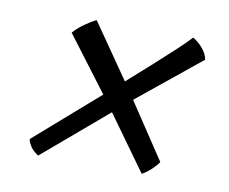

<svg xmlns="http://www.w3.org/2000/svg" viewBox="-52 -543 591 495"><g transform="rotate(10 244.0 -295.0)"><path d="M76 -110Q63 -118 56 -128Q49 -138 47 -148L214 -294L106 -437Q117 -450 134 -462Q151 -474 164 -480L263 -337Q298 -368 327.5 -394.5Q357 -421 380 -442.5Q403 -464 417 -479Q432 -470 443.5 -456Q455 -442 457 -428L292 -294L389 -148Q383 -139 371.5 -128Q360 -117 347 -110L244 -253Z"/></g></svg>

Font: Texturina Medium
Style: Italic
Weight: 500
Italic angle: -11°
Designer: Guillermo Torres Carreño
Foundry: Omnibus-Type
Version: Version 1.002